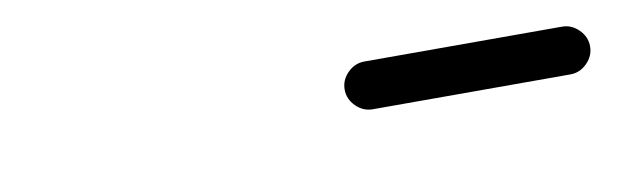

<svg xmlns="http://www.w3.org/2000/svg" viewBox="-23 -793 636 198"><g transform="rotate(-10 295.0 -694.0)"><path d="M358 -669Q348 -669 340.5 -676.5Q333 -684 333 -694Q333 -704 340.5 -711.5Q348 -719 358 -719H565Q575 -719 582.5 -711.5Q590 -704 590 -694Q590 -684 582.5 -676.5Q575 -669 565 -669Z"/></g></svg>

Font: TT2020Base
Style: Italic
Weight: 400
Italic angle: -15°
Version: Version 0.2.000